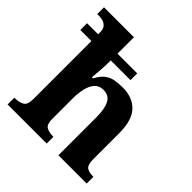

<svg xmlns="http://www.w3.org/2000/svg" viewBox="-199 -913 1066 1066"><g transform="rotate(45 333.5 -380.0)"><path d="M20 0V-53H22Q56 -53 78 -65Q100 -77 100 -122V-578H13V-631H100V-646Q100 -673 88 -686Q76 -699 59.5 -703Q43 -707 29 -707H17V-760H252V-631H407V-578H252V-565Q252 -539 250 -509.5Q248 -480 246 -459Q244 -438 244 -438H253Q273 -476 296.5 -493Q320 -510 347.5 -514.5Q375 -519 406 -519Q483 -519 527 -473Q571 -427 571 -326V-124Q571 -78 587.5 -65.5Q604 -53 638 -53H641V0H419V-299Q419 -364 401 -399Q383 -434 339 -434Q306 -434 287 -412.5Q268 -391 260 -355.5Q252 -320 252 -279V-118Q252 -76 271.5 -64.5Q291 -53 324 -53H327V0Z"/></g></svg>

Font: Noto Serif Bengali
Style: Bold
Weight: 700
Designer: Juan Bruce, Universal Thirst, Indian Type Foundry and the Monotype Design Team.
Foundry: Monotype Imaging Inc.
Version: Version 2.003; ttfautohint (v1.8.4.7-5d5b)